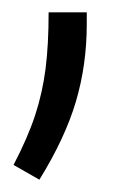

<svg xmlns="http://www.w3.org/2000/svg" viewBox="-20 -93 220 312"><path d="M121 -73V-54Q121 12 103.5 71.5Q86 131 44 199L2 175Q25 131 37 94.5Q49 58 54 19Q59 -20 59 -73Z"/></svg>

Font: Inria Sans Light
Style: Regular
Weight: 300
Designer: Black Foundry Team
Foundry: Black Foundry
Version: Version 1.2; ttfautohint (v1.8.3)